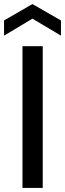

<svg xmlns="http://www.w3.org/2000/svg" viewBox="-59 -928 321 948"><path d="M52 0V-700H152V0ZM-39 -752V-827L101 -908L242 -827V-752L101 -836Z"/></svg>

Font: DM Sans 36pt Medium
Style: Regular
Weight: 500
Designer: Colophon Foundry, Jonny Pinhorn
Foundry: Colophon Foundry
Version: Version 4.004;gftools[0.9.30]